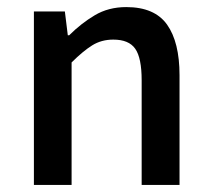

<svg xmlns="http://www.w3.org/2000/svg" viewBox="-20 -522 596 542"><path d="M75.7 0V-489.7H163.1L171.4 -422.4H175.3Q208.5 -455.6 247.3 -478.8Q286.1 -502 336.4 -502Q416.5 -502 451.7 -452.4Q486.8 -402.8 486.8 -309.6V0H379.9V-295.4Q379.9 -358.4 361.8 -384.3Q343.8 -410.2 299.8 -410.2Q266.1 -410.2 240 -393.8Q213.9 -377.4 182.1 -345.7V0Z"/></svg>

Font: Varta Light
Style: Bold
Weight: 700
Version: Version 1.004